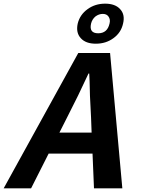

<svg xmlns="http://www.w3.org/2000/svg" viewBox="-140 -1030 801 1050"><path d="M382 -940Q364 -925 358 -901Q346 -848 397 -848Q447 -848 459 -901Q465 -924 453 -940Q443 -954 422 -954Q401 -954 382 -940ZM302 -821Q274 -851 285 -901Q297 -950 339 -980Q380 -1010 435 -1010Q490 -1010 517 -980Q545 -950 533 -901Q522 -851 480 -821Q439 -791 384 -791Q329 -791 302 -821ZM361 -305 358 -386Q355 -430 352 -506Q350 -603 348 -628H344Q289 -508 226 -386L185 -305ZM366 -190H126L30 0H-120L288 -740H462L529 0H374Z"/></svg>

Font: KaiGen Gothic CN Bold
Style: Bold
Weight: 700
Designer: Ryoko NISHIZUKA  (kana & ideographs); Paul D. Hunt (Latin, Greek & Cyrillic); Wenlong ZHANG  (bopomofo); Sandoll Communi
Foundry: Adobe Systems Incorporated
Version: Version 1.002.20150501